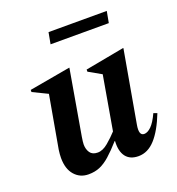

<svg xmlns="http://www.w3.org/2000/svg" viewBox="-121 -743 785 852"><g transform="rotate(-20 271.5 -317.0)"><path d="M154 10Q114 10 88.5 -19Q63 -48 63 -100Q63 -117 66 -138L110 -386L40 -420V-430L232 -464H235L182 -157Q178 -133 178 -122Q178 -99 189 -83Q200 -67 225 -67Q249 -67 274.5 -88.5Q300 -110 320 -132L364 -386L304 -420V-430L486 -464H490L430 -124Q421 -74 447 -74Q463 -74 480.5 -91Q498 -108 516 -147L533 -141Q504 -67 469 -28.5Q434 10 390 10Q350 10 330.5 -15.5Q311 -41 314 -89H312Q280 -53 255.5 -31.5Q231 -10 207.5 0Q184 10 154 10ZM192 -590 202 -644H477L467 -590Z"/></g></svg>

Font: Spectral SemiBold
Style: Italic
Weight: 600
Italic angle: -10°
Designer: Jean-Baptiste Levee
Foundry: Production Type
Version: Version 2.001